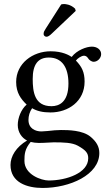

<svg xmlns="http://www.w3.org/2000/svg" viewBox="-20 -693 540 951"><path d="M444 -387C463 -387 481 -405 481 -425C481 -446 462 -462 435 -462C409 -462 361 -445 335 -411C323 -419 290 -439 231 -439C142 -439 60 -379 60 -287C60 -233 84 -202 112 -175C84 -151 68 -108 68 -74C68 -38 88 -10 114 3C60 35 32 81 32 124C32 211 114 238 191 238C326 238 472 173 472 65C472 33 457 8 428 -16C389 -48 319 -49 282 -49C264 -49 239 -47 215 -44C200 -43 190 -42 185 -42C156 -42 121 -56 121 -99C121 -119 127 -140 139 -157C163 -143 191 -136 230 -136C318 -136 399 -191 399 -289C399 -336 385 -363 356 -393C363 -403 383 -417 396 -417C403 -417 410 -414 416 -405C420 -397 433 -387 444 -387ZM132 10C143 13 159 15 172 15C203 15 231 12 245 12C295 12 337 13 366 29C405 51 417 65 417 91C417 163 311 201 221 201C185 201 101 172 101 104C101 70 103 45 132 10ZM319 -279C319 -186 272 -167 235 -167C151 -167 142 -238 142 -302C142 -372 167 -408 222 -408C285 -408 319 -362 319 -279ZM283 -671 207 -552C199 -539 196 -535 196 -524C196 -517 203 -511 210 -511C217 -511 225 -515 240 -530L355 -639L352 -650C329 -672 303 -673 297 -673C292 -673 286 -672 283 -671Z"/></svg>

Font: Libertinus Serif
Style: Regular
Weight: 400
Designer: Philipp H. Poll, Khaled Hosny
Foundry: Caleb Maclennan
Version: Version 7.050;RELEASE